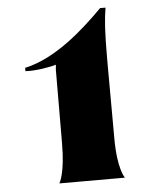

<svg xmlns="http://www.w3.org/2000/svg" viewBox="-52 -764 647 808"><g transform="rotate(-5 271.5 -360.0)"><path d="M166 0H443C443 0 413 -38 413 -169L412 -496C412 -623 416 -671 424 -720H401C318 -636 195 -525 65 -497V-483C106 -480 171 -491 195 -499L193 -478L192 -169C192 -38 166 0 166 0Z"/></g></svg>

Font: Coconat
Style: Bold
Weight: 900
Width: 8
Designer: Sara Lavazza
Foundry: Collletttivo
Version: Version 1.000;Glyphs 3.2 (3217)